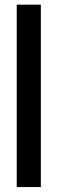

<svg xmlns="http://www.w3.org/2000/svg" viewBox="-20 -500 239 801"><path d="M49.8 -480.5Q49.8 -290 49.8 280.3Q75.2 280.3 150.4 280.3Q150.4 89.8 150.4 -480.5Q125 -480.5 49.8 -480.5Z"/></svg>

Font: Alibu-Mazigh Belqasem 1
Style: Bold
Weight: 400
Designer: Mazigh Mubarik Belqasem
Version: Version 1.0